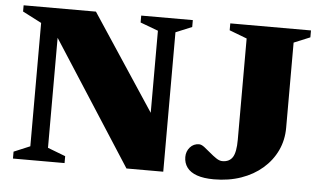

<svg xmlns="http://www.w3.org/2000/svg" viewBox="-49 -753 1405 845"><g transform="rotate(5 653.5 -331.0)"><path d="M106 -60.5V-605.5L22.5 -648.5V-676H342L666.5 -184.5L621 -159.5V-616L542 -645.5V-676H770V-645.5L698.5 -616V0H536L148 -602.5L184 -620.5V-60.5L262.5 -30.5V0H34.5V-30.5ZM1220.5 -239.5Q1220.5 -185.5 1198.8 -139.2Q1177 -93 1137.2 -58.5Q1097.5 -24 1043 -5Q988.5 14 923 14Q878 14 848.2 3.5Q818.5 -7 804 -26.8Q789.5 -46.5 789.5 -73Q789.5 -98 805.2 -116Q821 -134 845.5 -134Q855.5 -134 868.8 -124Q882 -114 896.8 -101.2Q911.5 -88.5 926 -78.8Q940.5 -69 953.5 -69Q984.5 -69 998.8 -91.5Q1013 -114 1013 -169V-616L935.5 -645.5V-676H1292V-645.5L1220.5 -616Z"/></g></svg>

Font: Newsreader 16pt 16pt ExtraBold
Style: Regular
Weight: 800
Version: Version 1.003